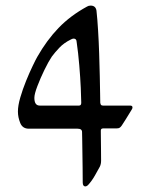

<svg xmlns="http://www.w3.org/2000/svg" viewBox="-20 -648 539 690"><path d="M287.1 22Q277.3 22 277.3 7.8Q277.3 -15.6 276.9 -44.7Q276.4 -73.7 276.1 -101.6Q275.9 -129.4 275.4 -149.2Q274.9 -168.9 274.9 -173.3Q274.9 -185.5 258.8 -185.5H83.5Q61 -185.5 52.7 -206.1Q44.4 -226.6 44.4 -247.1Q44.4 -268.6 53 -297.9Q61.5 -327.1 73.7 -357.2Q85.9 -387.2 97.2 -410.6Q108.4 -434.1 113.8 -443.4Q147.5 -502.9 190.2 -547.4Q232.9 -591.8 293 -624.5Q298.3 -627.9 305.7 -627.9Q323.7 -627.9 326.7 -609.9Q330.1 -579.1 332.5 -538.6Q335 -498 336.4 -455.3Q337.9 -412.6 338.6 -374.8Q339.4 -336.9 339.8 -311Q340.3 -285.2 340.3 -278.8Q341.3 -272 343.8 -270.3Q346.2 -268.6 350.1 -268.6H447.3Q456.1 -268.6 456.1 -262.2Q456.1 -258.3 454.1 -255.4Q451.7 -251.5 444.8 -240.2Q438 -229 430.4 -216.8Q422.9 -204.6 417.5 -196.8Q414.1 -191.9 410.4 -189.2Q406.7 -186.5 398.4 -186.5H350.6Q342.3 -186.5 342.3 -178.7Q342.3 -173.8 342.5 -154.5Q342.8 -135.3 343 -111.8Q343.3 -88.4 343.3 -70.3Q343.3 -58.6 338.9 -49.3Q332.5 -37.1 321 -17.1Q309.6 2.9 295.9 17.6Q290.5 22 287.1 22ZM122.6 -268.6H264.2Q272 -268.6 272 -278.8Q272 -295.4 270.3 -332Q268.6 -368.7 264.9 -413.3Q261.2 -458 255.4 -497.6Q254.9 -509.3 244.6 -509.3Q240.2 -509.3 234.4 -505.9Q209.5 -493.7 193.4 -476.6Q177.2 -459.5 166 -444.3Q154.3 -426.8 139.6 -396.7Q125 -366.7 114.3 -338.4Q103.5 -310.1 103.5 -296.4Q103.5 -268.6 122.6 -268.6Z"/></svg>

Font: David Libre
Style: Regular
Weight: 400
Designer: Ismar David, J. Victor Gaultney, Annie Olsen and Meir Sadan
Foundry: Monotype Imaging Inc. & SIL International
Version: Version 1.100; ttfautohint (v1.8.4.7-5d5b)